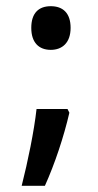

<svg xmlns="http://www.w3.org/2000/svg" viewBox="-20 -474 315 620"><path d="M81 -384C81 -336 106 -313 144 -313C181 -313 208 -336 208 -384C208 -432 183 -454 144 -454C105 -454 81 -432 81 -384ZM198 -122H98C90 -50 70 47 50 126H125C157 55 186 -32 204 -110Z"/></svg>

Font: Noto Sans Kannada Condensed Medium
Style: Regular
Weight: 500
Width: 3
Designer: Jelle Bosma - Monotype Design Team
Foundry: Monotype Imaging Inc.
Version: Version 2.005